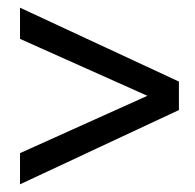

<svg xmlns="http://www.w3.org/2000/svg" viewBox="-20 -521 506 499"><path d="M32 -42 445 -235V-309L32 -501V-420L363 -272L32 -123Z"/></svg>

Font: Vanilla Cream Book
Style: Regular
Weight: 400
Designer: Jeremy Tribby, Jinavaṁso
Foundry: Tribby Type
Version: Version 1.422;Glyphs 3.1.2 (3151)